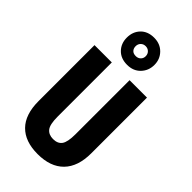

<svg xmlns="http://www.w3.org/2000/svg" viewBox="-303 -1091 1185 1185"><g transform="rotate(45 289.5 -498.5)"><path d="M519 -228Q519 -112 459.5 -51Q400 10 288 10Q178 10 119.5 -49.5Q61 -109 61 -226V-714H212V-241Q212 -172 232 -147.5Q252 -123 290 -123Q330 -123 348.5 -148.5Q367 -174 367 -242V-714H519ZM289 -770Q234 -770 201.5 -803.5Q169 -837 169 -888Q169 -940 201.5 -973.5Q234 -1007 289 -1007Q342 -1007 375.5 -973Q409 -939 409 -889Q409 -839 376 -804.5Q343 -770 289 -770ZM289 -846Q308 -846 320.5 -858Q333 -870 333 -889Q333 -908 320.5 -920.5Q308 -933 289 -933Q270 -933 257.5 -920.5Q245 -908 245 -889Q245 -870 256 -858Q267 -846 289 -846Z"/></g></svg>

Font: Noto Sans Gurmukhi ExtraCondensed ExtraBold
Style: Regular
Weight: 800
Width: 2
Designer: Jelle Bosma - Monotype Design Team
Foundry: Monotype Imaging Inc.
Version: Version 2.004; ttfautohint (v1.8.4.7-5d5b)